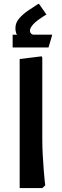

<svg xmlns="http://www.w3.org/2000/svg" viewBox="-20 -956 313 976"><path d="M80 0V-656L192 -669.7L195 -661.6V-247.2Q195 -206 197.5 -165Q200 -124 202.5 -89.5Q205 -55 207.5 -34.5Q210 -14 210 -14L195 0ZM75.7 -760.7Q58.3 -786.3 58.3 -812Q58.3 -840 76.9 -861.7Q95.5 -883.4 122.4 -901.9Q149.3 -920.3 174.6 -936.3H178.3L216 -882.3Q165.7 -851.7 148.8 -832.4Q132 -813.2 132 -800.3Q132 -792 137.6 -785.8Q143.3 -779.7 152 -779.7ZM44.3 -714.7V-779.7H48.7Q61.7 -779.7 72.8 -777.8Q84 -776 84 -776L102 -779.7H244.7V-776L226.7 -714.7Z"/></svg>

Font: Fustat
Style: Regular
Weight: 400
Designer: Mohamed Gaber, Khaled Hosny, Laura Garcia Mut
Foundry: Kief Type Foundry, Alif Type Foundry, Hard Type Foundry
Version: Version 1.007